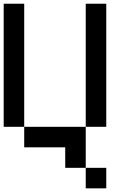

<svg xmlns="http://www.w3.org/2000/svg" viewBox="-20 -798 707 1040"><path d="M111.1 -111.1H0V-777.8H111.1ZM555.6 222.2H444.4V111.1H555.6ZM333.3 0H111.1V-111.1H444.4V111.1H333.3ZM555.6 -111.1H444.4V-777.8H555.6Z"/></svg>

Font: Pixeloid Sans
Style: Regular
Weight: 400
Designer: GGBotNet
Foundry: GGBotNet
Version: 0.5